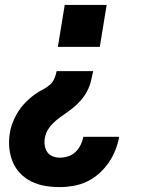

<svg xmlns="http://www.w3.org/2000/svg" viewBox="-20 -540 640 783"><path d="M216 -349 244 -520H415L387 -349ZM224 223Q193 223 163.5 218Q134 213 108.5 200.5Q83 188 63 167.5Q43 147 32 120.5Q21 94 18 64Q15 34 20 4Q22 -12 27 -27Q32 -42 39 -57Q46 -72 55 -86Q64 -100 75 -112.5Q86 -125 99 -136.5Q112 -148 125.5 -157.5Q139 -167 154 -174.5Q169 -182 182 -193Q195 -204 201.5 -219Q208 -234 211 -250H360Q356 -230 351 -209.5Q346 -189 336 -169.5Q326 -150 311.5 -133Q297 -116 280 -102Q263 -88 244.5 -75.5Q226 -63 209 -49Q192 -35 179 -16.5Q166 2 163 23Q160 38 162.5 53.5Q165 69 173 80.5Q181 92 195 97.5Q209 103 224 103Q241 103 258 97.5Q275 92 288 79.5Q301 67 309 50.5Q317 34 320 18H466Q461 45 450.5 72Q440 99 423 123.5Q406 148 383.5 168Q361 188 334.5 200.5Q308 213 279.5 218Q251 223 224 223Z"/></svg>

Font: Iosevka SS04 Hv Ex Obl
Style: Regular
Weight: 900
Width: 7
Italic angle: -9°
Monospace: yes
Designer: Belleve Invis
Foundry: Belleve Invis
Version: Version 19.0.0; ttfautohint (v1.8.4)